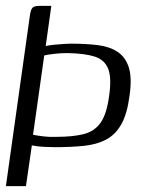

<svg xmlns="http://www.w3.org/2000/svg" viewBox="-21 -523 499 651"><path d="M-1 108 80 -468Q83 -491 89.5 -497Q96 -503 111 -503H153L134 -367Q148 -370 164.5 -371.5Q181 -373 196 -374Q211 -375 217 -375Q270 -375 310.5 -370Q351 -365 378 -347Q405 -329 416 -293.5Q427 -258 418 -197Q410 -136 390 -101Q370 -66 338.5 -49.5Q307 -33 263.5 -28.5Q220 -24 165 -24Q155 -24 130.5 -25Q106 -26 87 -30L67 108ZM349 -198Q358 -260 345.5 -290.5Q333 -321 299 -331.5Q265 -342 207 -343Q186 -343 163.5 -340.5Q141 -338 129 -335L91 -66Q107 -63 127 -60.5Q147 -58 169 -59Q227 -59 263.5 -68.5Q300 -78 320.5 -107.5Q341 -137 349 -198Z"/></svg>

Font: Genos
Style: Italic
Weight: 400
Italic angle: -8°
Version: Version 1.010